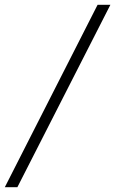

<svg xmlns="http://www.w3.org/2000/svg" viewBox="-56 -756 477 795"><path d="M-36 19H16Q113 -171 208.5 -358.5Q304 -546 401 -736H348Q251 -546 156 -358.5Q61 -171 -36 19Z"/></svg>

Font: Josefin Slab Thin Medium
Style: Italic
Weight: 500
Italic angle: -12°
Version: Version 2.000